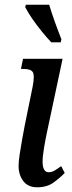

<svg xmlns="http://www.w3.org/2000/svg" viewBox="-20 -786 305 816"><path d="M138 10Q99 10 79 -16.5Q59 -43 59 -81Q59 -99 63.5 -129.5Q68 -160 74 -193Q80 -226 85 -252L119 -419Q128 -467 119 -480Q110 -493 81 -493H69L78 -536H246L179 -221Q173 -193 167 -157Q161 -121 161 -99Q161 -54 187 -54Q200 -54 212.5 -61.5Q225 -69 240 -80L255 -51Q236 -31 208 -10.5Q180 10 138 10ZM198 -606Q179 -626 157.5 -652.5Q136 -679 117 -706.5Q98 -734 87 -756L90 -766H189Q198 -735 213.5 -692Q229 -649 241 -619L238 -606Z"/></svg>

Font: Noto Serif ExtraCondensed Medium
Style: Italic
Weight: 500
Width: 2
Italic angle: -12°
Designer: Monotype Design Team
Foundry: Monotype Imaging Inc.
Version: Version 2.013; ttfautohint (v1.8.4.7-5d5b)